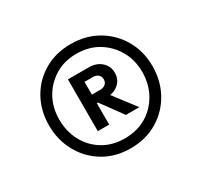

<svg xmlns="http://www.w3.org/2000/svg" viewBox="-103 -850 752 716"><g transform="rotate(-30 273.0 -491.5)"><path d="M273 -267Q208 -267 158 -297Q108 -327 79.5 -378.5Q51 -430 51 -493Q51 -556 79 -606.5Q107 -657 157 -686.5Q207 -716 272 -716Q338 -716 388.5 -686Q439 -656 467.5 -605.5Q496 -555 496 -493Q496 -429 467.5 -378Q439 -327 389 -297Q339 -267 273 -267ZM198 -384V-607H247V-384ZM319 -384 249 -480 299 -486 377 -384ZM272 -310Q326 -310 366 -334Q406 -358 429 -399.5Q452 -441 452 -493Q452 -544 429 -584.5Q406 -625 366 -649.5Q326 -674 272 -674Q220 -674 180 -649.5Q140 -625 117.5 -584.5Q95 -544 95 -493Q95 -441 117.5 -399.5Q140 -358 180 -334Q220 -310 272 -310ZM235 -476V-513H283Q297 -513 305.5 -520.5Q314 -528 314 -540Q314 -553 305.5 -560.5Q297 -568 283 -568H235V-607H288Q320 -607 341 -588.5Q362 -570 362 -541Q362 -512 341 -494Q320 -476 287 -476Z"/></g></svg>

Font: Outfit
Style: Bold
Weight: 700
Designer: Rodrigo Fuenzalida
Foundry: fragTYPE
Version: Version 1.100;gftools[0.9.27]